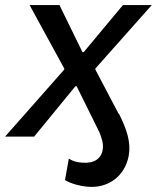

<svg xmlns="http://www.w3.org/2000/svg" viewBox="-49 -540 620 759"><path d="M421 -91 420 -90 328 -265V-269L551 -520H437L282 -334H277L186 -520H68L205 -269V-265L-29 0H86L249 -199H254L344 -17C353 5 361 29 357 51C352 87 323 107 276 103C256 102 238 97 223 87L208 172C233 187 270 196 296 198C379 206 445 156 460 75C469 23 453 -27 421 -91Z"/></svg>

Font: Fixel Display Medium
Style: Italic
Weight: 500
Italic angle: -10°
Designer: AlfaBravo + MacPaw
Foundry: Kyrylo Tkachov, Marchela Mozhyna, Serhii Makarenko, Maria Weinstein, Zakhar Kryvoshyya
Version: Version 1.210;Glyphs 3.2 (3217)